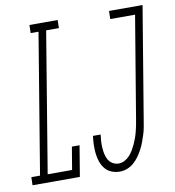

<svg xmlns="http://www.w3.org/2000/svg" viewBox="-104 -809 814 891"><g transform="rotate(-10 303.0 -363.5)"><path d="M-21 0 -20 -38H21L130 -697H93L94 -735H227L226 -697H166L57 -38H172L190 -145H226L202 0ZM390 8Q369 8 350.5 0.5Q332 -7 320 -22Q308 -37 301.5 -56Q295 -75 293 -95Q291 -115 291.5 -136Q292 -157 295 -177H331Q329 -162 328 -146.5Q327 -131 328 -115.5Q329 -100 332 -85.5Q335 -71 342 -58.5Q349 -46 362 -38Q375 -30 391 -30Q405 -30 418.5 -37Q432 -44 442.5 -55.5Q453 -67 460.5 -80Q468 -93 474 -106Q480 -119 485 -133Q490 -147 493.5 -161Q497 -175 500 -189Q503 -203 505 -217L585 -697H468L469 -735H627L540 -211Q537 -193 534 -176Q531 -159 525.5 -142Q520 -125 514 -108.5Q508 -92 499.5 -76Q491 -60 480 -44.5Q469 -29 455 -17Q441 -5 424 1.5Q407 8 390 8Z"/></g></svg>

Font: Iosevka Curly Slab XLtExObl
Style: Regular
Weight: 200
Width: 7
Italic angle: -9°
Monospace: yes
Designer: Belleve Invis
Foundry: Belleve Invis
Version: Version 11.0.0; ttfautohint (v1.8.3)